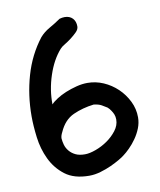

<svg xmlns="http://www.w3.org/2000/svg" viewBox="-70 -624 579 695"><g transform="rotate(-10 219.0 -276.5)"><path d="M195.3 -564.5Q205.1 -567.4 213.9 -567.4Q232.4 -567.4 243.2 -556.2Q253.9 -544.9 253.9 -526.4Q253.9 -515.6 244.1 -505.9Q234.4 -496.1 222.2 -486.8Q210 -477.5 197.8 -470.2Q185.5 -462.9 180.7 -457Q150.4 -422.9 132.8 -369.6Q115.2 -316.4 116.2 -263.7Q124 -272.5 139.2 -282.2Q154.3 -292 173.3 -299.8Q192.4 -307.6 213.4 -313Q234.4 -318.4 253.9 -318.4Q284.2 -318.4 312.5 -306.2Q340.8 -293.9 363.3 -272.5Q385.7 -251 399.4 -223.1Q413.1 -195.3 413.1 -164.1Q413.1 -143.6 405.3 -124Q397.5 -104.5 385.7 -87.9Q374 -71.3 360.8 -58.1Q347.7 -44.9 336.9 -37.1Q331.1 -32.2 316.9 -23.9Q302.7 -15.6 284.7 -7.3Q266.6 1 245.1 7.3Q223.6 13.7 203.1 13.7Q147.5 13.7 114.3 -11.7Q81.1 -37.1 63 -75.2Q44.9 -113.3 39.6 -156.2Q34.2 -199.2 34.2 -234.4Q34.2 -311.5 54.7 -382.8Q75.2 -454.1 119.1 -510.7Q133.8 -527.3 153.8 -538.6Q173.8 -549.8 195.3 -564.5ZM127 -136.7Q127.9 -125 131.3 -112.8Q134.8 -100.6 143.6 -89.8Q152.3 -79.1 166 -72.3Q179.7 -65.4 201.2 -65.4Q217.8 -65.4 240.7 -73.7Q263.7 -82 284.2 -96.2Q304.7 -110.4 319.3 -129.4Q334 -148.4 334 -169.9Q334 -180.7 330.6 -189Q327.1 -197.3 322.3 -204.1Q317.4 -211.9 310.5 -217.8Q301.8 -223.6 291 -229.5Q280.3 -235.4 262.7 -237.3Q221.7 -232.4 187 -216.8Q152.3 -201.2 133.8 -159.2Q127 -146.5 127 -136.7Z"/></g></svg>

Font: Single Day
Style: Regular
Weight: 400
Designer: DXKorea
Foundry: DXKorea
Version: Version 1.00